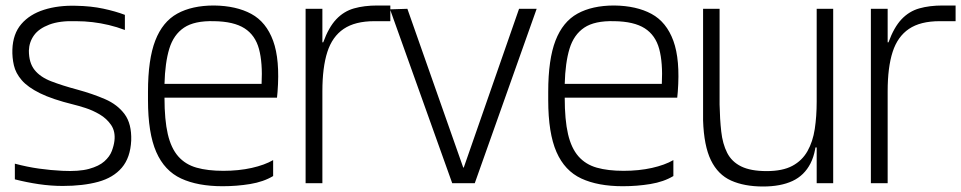

<svg xmlns="http://www.w3.org/2000/svg" viewBox="-20 -666 3494 698"><path d="M208 10Q165 10 121 3.5Q77 -3 34 -14V-71Q79 -59 122 -53Q165 -47 207 -45Q267 -42 303.5 -52Q340 -62 359.5 -79.5Q379 -97 386.5 -117Q394 -137 396 -154Q400 -188 384 -211.5Q368 -235 342.5 -250Q317 -265 290.5 -273.5Q264 -282 247 -286Q170 -305 125.5 -327Q81 -349 59 -374.5Q37 -400 30.5 -428.5Q24 -457 25 -486Q27 -543 57.5 -578.5Q88 -614 140 -630.5Q192 -647 257 -645Q311 -644 355.5 -634.5Q400 -625 434 -612V-557Q405 -568 375.5 -575Q346 -582 316.5 -585.5Q287 -589 256 -589Q197 -591 159 -576.5Q121 -562 103.5 -537.5Q86 -513 85 -482Q85 -438 105.5 -412Q126 -386 166 -370.5Q206 -355 262 -340Q317 -325 362 -305.5Q407 -286 433 -251Q459 -216 457 -155Q454 -93 423 -56.5Q392 -20 337 -5Q282 10 208 10Z M789 11Q699 11 638.5 -17Q578 -45 548 -113.5Q518 -182 518 -302V-332Q518 -450 544.5 -518.5Q571 -587 624.5 -616.5Q678 -646 758 -646Q839 -645 893.5 -615.5Q948 -586 973 -517.5Q998 -449 989 -332L987 -311H578Q578 -230 590 -178.5Q602 -127 628 -97.5Q654 -68 694.5 -56.5Q735 -45 792 -45Q848 -45 895 -55.5Q942 -66 973 -84V-26Q938 -5 889.5 3Q841 11 789 11ZM578 -361H931Q935 -438 921.5 -488Q908 -538 869 -563Q830 -588 758 -589Q687 -591 649 -565.5Q611 -540 595.5 -489Q580 -438 578 -361Z M1091 0V-634H1152V-512H1155Q1175 -567 1202.5 -596Q1230 -625 1267 -635.5Q1304 -646 1352 -646H1399V-589H1341Q1271 -589 1229.5 -561Q1188 -533 1170 -477Q1152 -421 1152 -334V0Z M1624 0 1398 -632 1461 -634 1664 -57H1666L1867 -634H1931L1706 0Z M2244 11Q2154 11 2093.5 -17Q2033 -45 2003 -113.5Q1973 -182 1973 -302V-332Q1973 -450 1999.5 -518.5Q2026 -587 2079.5 -616.5Q2133 -646 2213 -646Q2294 -645 2348.5 -615.5Q2403 -586 2428 -517.5Q2453 -449 2444 -332L2442 -311H2033Q2033 -230 2045 -178.5Q2057 -127 2083 -97.5Q2109 -68 2149.5 -56.5Q2190 -45 2247 -45Q2303 -45 2350 -55.5Q2397 -66 2428 -84V-26Q2393 -5 2344.5 3Q2296 11 2244 11ZM2033 -361H2386Q2390 -438 2376.5 -488Q2363 -538 2324 -563Q2285 -588 2213 -589Q2142 -591 2104 -565.5Q2066 -540 2050.5 -489Q2035 -438 2033 -361Z M2754 12Q2686 12 2638 -9.5Q2590 -31 2564.5 -83.5Q2539 -136 2536 -228V-634H2596V-286Q2597 -233 2602 -188Q2607 -143 2623.5 -110.5Q2640 -78 2674.5 -61Q2709 -44 2767 -44Q2825 -44 2860.5 -63Q2896 -82 2915.5 -116.5Q2935 -151 2942 -197Q2949 -243 2949 -297V-189Q2949 -116 2926.5 -72Q2904 -28 2861 -8Q2818 12 2754 12ZM2936 -130 2946 -195 2981 -170V-130ZM2949 0V-189V-634H3009V0Z M3146 0V-634H3207V-512H3210Q3230 -567 3257.5 -596Q3285 -625 3322 -635.5Q3359 -646 3407 -646H3454V-589H3396Q3326 -589 3284.5 -561Q3243 -533 3225 -477Q3207 -421 3207 -334V0Z"/></svg>

Font: Matangi
Style: Regular
Weight: 400
Designer: Prashant Pant
Foundry: The Graphic Ant
Version: Version 3.002